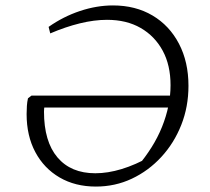

<svg xmlns="http://www.w3.org/2000/svg" viewBox="-20 -679 774 707"><path d="M333 8Q257 8 199.5 -25.5Q142 -59 110 -119Q78 -179 78 -259Q78 -274 79 -289Q80 -304 83 -317L96 -327H636L629 -283H118L146 -305Q143 -284 142.5 -278.5Q142 -273 142 -268Q142 -158 191.5 -99.5Q241 -41 331 -41Q377 -41 428 -56.5Q479 -72 534 -103L487 -67Q515 -100 538 -136.5Q561 -173 576.5 -211.5Q592 -250 600 -288.5Q608 -327 608 -365Q608 -439 579 -492.5Q550 -546 498 -576Q446 -606 374 -606Q327 -606 274 -593Q221 -580 165 -556L159 -580Q213 -618 274.5 -638.5Q336 -659 396 -659Q479 -659 541.5 -622Q604 -585 639 -518Q674 -451 674 -363Q674 -286 647.5 -219Q621 -152 574 -101Q527 -50 465.5 -21Q404 8 333 8Z"/></svg>

Font: Piazzolla Thin ExtraLight
Style: Italic
Weight: 250
Italic angle: -11.3°
Version: Version 2.005